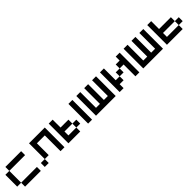

<svg xmlns="http://www.w3.org/2000/svg" viewBox="475 -2192 3828 3828"><g transform="rotate(-45 2389.0 -278.0)"><path d="M111.1 -111.1H0V-444.4H111.1ZM555.6 -444.4H111.1V-555.6H555.6ZM555.6 0H111.1V-111.1H555.6Z M777.8 0H666.7V-111.1H777.8ZM888.9 -444.4V-111.1H777.8V-555.6H1222.2V0H1111.1V-444.4Z M1777.8 -111.1H1666.7V-222.2H1777.8ZM2000 0H1888.9V-555.6H2000ZM1444.4 -333.3H1666.7V-222.2H1444.4V-111.1H1666.7V0H1333.3V-555.6H1444.4Z M2111.1 -555.6H2222.2V-111.1H2333.3V-555.6H2444.4V-111.1H2555.6V-555.6H2666.7V0H2111.1Z M2888.9 -111.1V0H2777.8V-555.6H2888.9V-222.2H3000V-111.1ZM3222.2 -444.4V-555.6H3333.3V0H3222.2V-333.3H3111.1V-444.4ZM3111.1 -222.2H3000V-333.3H3111.1Z M3444.4 -555.6H3555.6V-111.1H3666.7V-555.6H3777.8V-111.1H3888.9V-555.6H4000V0H3444.4Z M4666.7 -111.1H4555.6V-222.2H4666.7ZM4222.2 -333.3H4555.6V-222.2H4222.2V-111.1H4555.6V0H4111.1V-555.6H4222.2Z"/></g></svg>

Font: Pixeloid Sans
Style: Regular
Weight: 400
Designer: GGBotNet
Foundry: GGBotNet
Version: 0.5